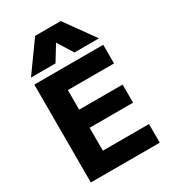

<svg xmlns="http://www.w3.org/2000/svg" viewBox="-235 -1120 1107 1240"><g transform="rotate(-30 319.0 -500.0)"><path d="M68 0V-730H582V-591H238V-445H562V-310H238V-139H582V0ZM72 -780 230 -1000H421L579 -780H396L326 -893H324L255 -780Z"/></g></svg>

Font: M PLUS 1 ExtraBold
Style: Regular
Weight: 800
Designer: Coji Morishita
Foundry: UNDERFOREST DESIGN
Version: Version 1.001